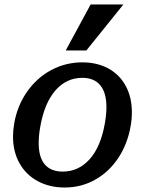

<svg xmlns="http://www.w3.org/2000/svg" viewBox="-20 -833 640 856"><path d="M38 -225Q38 -252 43.5 -284Q57.5 -362.5 100.8 -424.2Q144 -486 208.2 -520.5Q272.5 -555 347 -555Q413 -555 463 -527.8Q513 -500.5 540.5 -450Q568 -399.5 568 -332Q568 -301.5 562 -268.5Q548 -190 507 -128.2Q466 -66.5 404.2 -31.8Q342.5 3 268 3Q201.5 3 149.2 -24.8Q97 -52.5 67.5 -104.2Q38 -156 38 -225ZM447.5 -283Q454.5 -324 454.5 -354.5Q454.5 -420 427 -453Q399.5 -486 347 -486Q276 -486 227 -429.8Q178 -373.5 159.5 -268Q152.5 -230 152.5 -195.5Q152.5 -131.5 179.8 -99.8Q207 -68 259.5 -68Q330 -68 379.5 -123Q429 -178 447.5 -283ZM273 -608 384 -813H530L365 -608Z"/></svg>

Font: JuliaMono BoldItalic
Style: Regular
Weight: 700
Italic angle: -9°
Monospace: yes
Designer: cormullion
Foundry: corm
Version: Version 0.049; ttfautohint (v1.8.4)